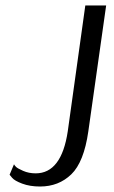

<svg xmlns="http://www.w3.org/2000/svg" viewBox="-20 -670 414 700"><path d="M31 -71Q33 -67 38.5 -61.5Q44 -56 64.5 -47Q85 -38 110 -38Q204 -38 227 -191L291 -650H367L302 -191Q286 -79 240 -34.5Q194 10 126 10Q89 10 61 -0.5Q33 -11 24 -22L15 -33Z"/></svg>

Font: Arsenal
Style: Italic
Weight: 400
Italic angle: -9.10001°
Designer: Andrij Shevchenko
Foundry: Stairsfor
Version: Version 2.001;PS 002.001;hotconv 1.0.88;makeotf.lib2.5.64775